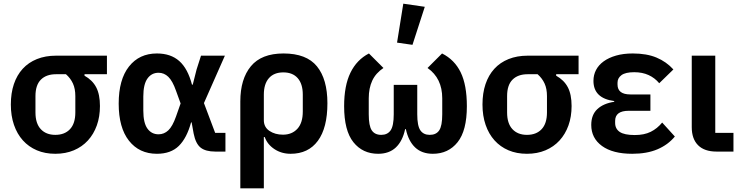

<svg xmlns="http://www.w3.org/2000/svg" viewBox="-20 -825 4031 1045"><path d="M440 -421V-413Q483 -389 503.5 -350Q524 -311 524 -248Q524 -190 507 -142.5Q490 -95 458.5 -60.5Q427 -26 382 -7Q337 12 281 12Q225 12 180.5 -7Q136 -26 104.5 -61Q73 -96 56 -145.5Q39 -195 39 -256Q39 -318 55.5 -367Q72 -416 103.5 -450.5Q135 -485 181 -503.5Q227 -522 285 -522H562V-421ZM285 -421Q232 -421 202.5 -391.5Q173 -362 173 -302V-213Q173 -153 202 -122Q231 -91 281 -91Q332 -91 361 -122Q390 -153 390 -213V-302Q390 -342 377 -370.5Q364 -399 339 -421Z M1207 0H1152Q1099 0 1072 -21.5Q1045 -43 1034 -98L1023 -159H1020Q997 -74 953.5 -31Q910 12 834 12Q738 12 682 -59Q626 -130 626 -261Q626 -392 682 -463Q738 -534 834 -534Q909 -534 955.5 -493Q1002 -452 1025 -364H1029L1050 -447L1074 -522H1204L1090 -264L1151 -102H1207ZM843 -94Q873 -94 896 -115.5Q919 -137 938 -191L963 -262L938 -331Q919 -385 896 -407Q873 -429 843 -429Q805 -429 782.5 -397.5Q760 -366 760 -300V-223Q760 -156 782.5 -125Q805 -94 843 -94Z M1288 -273Q1288 -395 1345.5 -464.5Q1403 -534 1523 -534Q1648 -534 1705 -464Q1762 -394 1762 -263Q1762 -129 1710 -58.5Q1658 12 1562 12Q1512 12 1473.5 -13.5Q1435 -39 1421 -79H1416V200H1288ZM1520 -92Q1569 -92 1598.5 -124Q1628 -156 1628 -218V-310Q1628 -368 1600.5 -399.5Q1573 -431 1522 -431Q1471 -431 1443.5 -399.5Q1416 -368 1416 -310V-171Q1416 -133 1446.5 -112.5Q1477 -92 1520 -92Z M2251 -203Q2251 -140 2268 -115.5Q2285 -91 2319 -91Q2354 -91 2370.5 -115.5Q2387 -140 2387 -203V-290Q2387 -399 2307 -455L2386 -534Q2454 -500 2487.5 -431Q2521 -362 2521 -247Q2521 -114 2470.5 -51Q2420 12 2336 12Q2276 12 2239.5 -22.5Q2203 -57 2189 -122H2185Q2171 -57 2134.5 -22.5Q2098 12 2038 12Q1954 12 1903.5 -51Q1853 -114 1853 -247Q1853 -359 1887.5 -429.5Q1922 -500 1988 -534L2067 -455Q2025 -427 2006 -386Q1987 -345 1987 -290V-203Q1987 -140 2003.5 -115.5Q2020 -91 2055 -91Q2089 -91 2106 -115.5Q2123 -140 2123 -203V-363H2251ZM2225 -581 2141 -593 2175 -805 2292 -788Z M3007 -421V-413Q3050 -389 3070.5 -350Q3091 -311 3091 -248Q3091 -190 3074 -142.5Q3057 -95 3025.5 -60.5Q2994 -26 2949 -7Q2904 12 2848 12Q2792 12 2747.5 -7Q2703 -26 2671.5 -61Q2640 -96 2623 -145.5Q2606 -195 2606 -256Q2606 -318 2622.5 -367Q2639 -416 2670.5 -450.5Q2702 -485 2748 -503.5Q2794 -522 2852 -522H3129V-421ZM2852 -421Q2799 -421 2769.5 -391.5Q2740 -362 2740 -302V-213Q2740 -153 2769 -122Q2798 -91 2848 -91Q2899 -91 2928 -122Q2957 -153 2957 -213V-302Q2957 -342 2944 -370.5Q2931 -399 2906 -421Z M3653 -82Q3616 -37 3558.5 -12.5Q3501 12 3421 12Q3315 12 3256.5 -30.5Q3198 -73 3198 -145Q3198 -200 3231 -231Q3264 -262 3323 -271V-275Q3210 -290 3210 -385Q3210 -417 3224 -444Q3238 -471 3265.5 -491Q3293 -511 3333 -522.5Q3373 -534 3424 -534Q3500 -534 3553.5 -511.5Q3607 -489 3645 -447L3568 -372Q3544 -401 3510 -416.5Q3476 -432 3432 -432Q3384 -432 3362.5 -416Q3341 -400 3341 -375V-365Q3341 -311 3411 -311H3520V-222H3402Q3328 -222 3328 -167V-156Q3328 -124 3353 -107Q3378 -90 3435 -90Q3486 -90 3521.5 -107.5Q3557 -125 3584 -158Z M3972 0H3880Q3814 0 3779.5 -34.5Q3745 -69 3745 -133V-522H3873V-102H3972Z"/></svg>

Font: IBM Plex Sans SmBld
Style: Regular
Weight: 600
Designer: Mike Abbink, Paul van der Laan, Pieter van Rosmalen
Foundry: Bold Monday
Version: Version 3.005